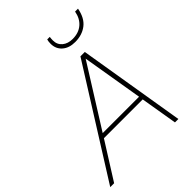

<svg xmlns="http://www.w3.org/2000/svg" viewBox="-286 -991 1116 1116"><g transform="rotate(-45 272.0 -433.0)"><path d="M-44 0 371 -660H407L516 0H488L450 -227H131L-12 0ZM147 -253H446L383 -629ZM557 -866Q545 -801 505.5 -770.5Q466 -740 409 -740Q359 -740 329.5 -766Q300 -792 300 -834Q300 -853 304 -866H325Q323 -852 323 -839Q323 -804 347.5 -783.5Q372 -763 411 -763Q460 -763 492 -790Q524 -817 533 -866Z"/></g></svg>

Font: Work Sans ExtraLight
Style: Italic
Weight: 200
Italic angle: -13°
Designer: Wei Huang
Foundry: Wei Huang
Version: Version 2.012; ttfautohint (v1.8.3)